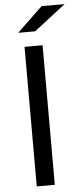

<svg xmlns="http://www.w3.org/2000/svg" viewBox="-62 -983 447 1017"><g transform="rotate(-5 161.0 -474.5)"><path d="M91 0V-742H187V0ZM64 -819 200 -949H322L154 -819Z"/></g></svg>

Font: MOST Montserrat Medium
Style: Regular
Weight: 500
Designer: Julieta Ulanovsky
Foundry: Julieta Ulanovsky
Version: Version 8.000;March 11, 2024;FontCreator 15.0.0.2926 64-bit